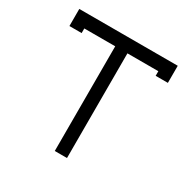

<svg xmlns="http://www.w3.org/2000/svg" viewBox="-154 -821 950 964"><g transform="rotate(30 321.0 -339.5)"><path d="M36.1 -679.2H606.9V-580.1H536.1V-606.9H356.9V0H286.1V-606.9H106.9V-580.1H36.1Z"/></g></svg>

Font: Rawengulk
Style: Bold
Weight: 700
Version: Version 0.92